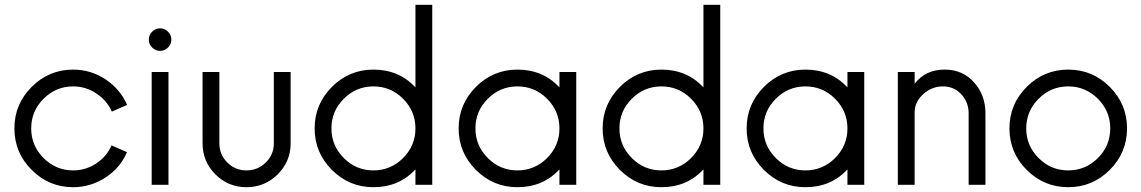

<svg xmlns="http://www.w3.org/2000/svg" viewBox="-20 -770 4756 800"><path d="M445 -165V-164L509 -136Q481 -70 419 -30Q357 10 285 10Q184 10 112 -62Q40 -134 40 -235Q40 -336 112 -408Q184 -480 285 -480Q358 -480 419.5 -439.5Q481 -399 510 -332V-333L446 -305Q425 -352 381 -381Q337 -410 285 -410Q213 -410 161.5 -358.5Q110 -307 110 -235Q110 -163 161.5 -111.5Q213 -60 285 -60Q337 -60 381 -89Q425 -118 445 -165Z M680 -638Q694 -624 694 -605Q694 -586 680 -572Q666 -558 647 -558Q628 -558 614 -572Q600 -586 600 -605Q600 -624 614 -638Q628 -652 647 -652Q666 -652 680 -638ZM682 -470V0H612V-470Z M824 -173V-470H894V-173Q894 -126 927 -93Q960 -60 1007 -60Q1054 -60 1087.5 -93Q1121 -126 1121 -173V-470H1191V-173Q1191 -97 1137 -43.5Q1083 10 1007 10Q931 10 877.5 -43.5Q824 -97 824 -173Z M1659.5 -358.5Q1608 -410 1536 -410Q1464 -410 1412.5 -358.5Q1361 -307 1361 -235Q1361 -163 1412.5 -111.5Q1464 -60 1536 -60Q1608 -60 1659.5 -111.5Q1711 -163 1711 -235Q1711 -307 1659.5 -358.5ZM1536 10Q1435 10 1363 -62Q1291 -134 1291 -235Q1291 -336 1363 -408Q1435 -480 1536 -480Q1642 -480 1711 -406V-750H1781V0H1711V-64Q1642 10 1536 10Z M2259.5 -358.5Q2208 -410 2136 -410Q2064 -410 2012.5 -358.5Q1961 -307 1961 -235Q1961 -163 2012.5 -111.5Q2064 -60 2136 -60Q2208 -60 2259.5 -111.5Q2311 -163 2311 -235Q2311 -307 2259.5 -358.5ZM2136 10Q2035 10 1963 -62Q1891 -134 1891 -235Q1891 -336 1963 -408Q2035 -480 2136 -480Q2242 -480 2311 -406V-470H2381V0H2311V-64Q2242 10 2136 10Z M2859.5 -358.5Q2808 -410 2736 -410Q2664 -410 2612.5 -358.5Q2561 -307 2561 -235Q2561 -163 2612.5 -111.5Q2664 -60 2736 -60Q2808 -60 2859.5 -111.5Q2911 -163 2911 -235Q2911 -307 2859.5 -358.5ZM2736 10Q2635 10 2563 -62Q2491 -134 2491 -235Q2491 -336 2563 -408Q2635 -480 2736 -480Q2842 -480 2911 -406V-750H2981V0H2911V-64Q2842 10 2736 10Z M3459.5 -358.5Q3408 -410 3336 -410Q3264 -410 3212.5 -358.5Q3161 -307 3161 -235Q3161 -163 3212.5 -111.5Q3264 -60 3336 -60Q3408 -60 3459.5 -111.5Q3511 -163 3511 -235Q3511 -307 3459.5 -358.5ZM3336 10Q3235 10 3163 -62Q3091 -134 3091 -235Q3091 -336 3163 -408Q3235 -480 3336 -480Q3442 -480 3511 -406V-470H3581V0H3511V-64Q3442 10 3336 10Z M4086 -298V0H4016V-298Q4016 -344 3985.5 -377Q3955 -410 3909 -410Q3863 -410 3827 -378Q3791 -346 3791 -301V0H3721V-470H3791V-421Q3836 -480 3916 -480Q3991 -480 4038.5 -427Q4086 -374 4086 -298Z M4554.5 -358.5Q4503 -410 4431 -410Q4359 -410 4307.5 -358.5Q4256 -307 4256 -235Q4256 -163 4307.5 -111.5Q4359 -60 4431 -60Q4503 -60 4554.5 -111.5Q4606 -163 4606 -235Q4606 -307 4554.5 -358.5ZM4604 -62Q4532 10 4431 10Q4330 10 4258 -62Q4186 -134 4186 -235Q4186 -336 4258 -408Q4330 -480 4431 -480Q4532 -480 4604 -408Q4676 -336 4676 -235Q4676 -134 4604 -62Z"/></svg>

Font: HansKendrickRegular
Style: Regular
Weight: 400
Designer: Alfredo Marco Pradil
Foundry: Hanken Studio
Version: Version 1.000;PS 001.001;hotconv 1.0.56